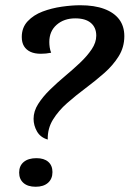

<svg xmlns="http://www.w3.org/2000/svg" viewBox="-20 -695 494 732"><path d="M162 -163Q134 -171 121 -194Q108 -217 108 -242Q108 -271 125.5 -298.5Q143 -326 170 -352.5Q197 -379 227.5 -404.5Q258 -430 285 -455.5Q312 -481 329.5 -507Q347 -533 347 -559Q347 -590 326.5 -607.5Q306 -625 267 -625Q224 -625 196 -600.5Q168 -576 168 -535Q168 -525 169.5 -514.5Q171 -504 175 -494Q165 -492 155.5 -491Q146 -490 136 -490Q112 -490 96 -497.5Q80 -505 71.5 -519Q63 -533 63 -554Q63 -590 85.5 -614Q108 -638 142.5 -651Q177 -664 215.5 -669.5Q254 -675 286 -675Q340 -675 377.5 -661Q415 -647 434.5 -621Q454 -595 454 -557Q454 -515 432.5 -480.5Q411 -446 377.5 -416.5Q344 -387 306.5 -359Q269 -331 236 -302Q203 -273 182 -239Q161 -205 162 -163ZM116 17Q86 17 69.5 2.5Q53 -12 53 -37Q53 -63 70.5 -77.5Q88 -92 119 -92Q148 -92 164 -78Q180 -64 180 -39Q180 -13 163 2Q146 17 116 17Z"/></svg>

Font: Sansita Swashed Light
Style: Regular
Weight: 300
Designer: Pablo Cosgaya
Foundry: Omnibus-Type
Version: Version 1.003